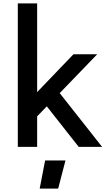

<svg xmlns="http://www.w3.org/2000/svg" viewBox="-20 -866 642 1132"><path d="M332 -317 582 0H444L256 -239L199 -180V0H85V-846H199V-323L413 -546H553ZM214 246 246 80H366L323 246Z"/></svg>

Font: Biryani DemiBold
Style: Regular
Weight: 600
Designer: Dan Reynolds and Mathieu Réguer
Foundry: Dan Reynolds and Mathieu Réguer
Version: Version 1.003;PS 001.003;hotconv 1.0.70;makeotf.lib2.5.58329